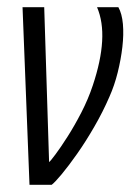

<svg xmlns="http://www.w3.org/2000/svg" viewBox="-20 -515 363 535"><path d="M62.2 0 42.8 -495H103.2L116.8 -63.4Q120.2 -65.5 134.5 -84.7Q148.8 -103.8 168.2 -134.2Q187.6 -164.6 206.7 -201.6Q225.7 -238.5 238.5 -276.8Q261.5 -345.6 264.6 -399.9Q267.8 -454.2 250.4 -495H309.8Q319.9 -477 322.5 -447.9Q325 -418.9 321 -384.2Q317 -349.5 308 -313.2Q299 -276.9 284.7 -244.9Q266.9 -203.7 243.1 -162.5Q219.4 -121.3 195.3 -87Q171.2 -52.7 151.8 -29.4Q132.4 -6.2 123.9 0Z"/></svg>

Font: Alumni Sans SC Thin
Style: Italic
Weight: 100
Italic angle: -8°
Designer: Robert E. Leuschke
Foundry: Robert E. Leuschke
Version: Version 1.016